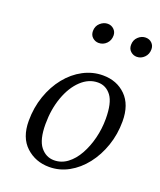

<svg xmlns="http://www.w3.org/2000/svg" viewBox="-128 -750 704 843"><g transform="rotate(20 224.0 -328.5)"><path d="M202 11Q138 11 93.5 -30Q49 -71 49 -149Q49 -211 68 -265.5Q87 -320 120 -361Q153 -402 196.5 -425Q240 -448 288 -448Q353 -448 395 -406.5Q437 -365 437 -287Q437 -227 418.5 -173Q400 -119 367.5 -77.5Q335 -36 292.5 -12.5Q250 11 202 11ZM212 -24Q246 -24 274 -45Q302 -66 322 -102Q342 -138 353 -182Q364 -226 364 -272Q364 -347 340 -379Q316 -411 278 -411Q235 -411 199.5 -377.5Q164 -344 143.5 -287Q123 -230 123 -161Q123 -88 148.5 -56Q174 -24 212 -24ZM220 -575Q204 -575 191.5 -586Q179 -597 179 -616Q179 -639 195 -653.5Q211 -668 230 -668Q247 -668 259 -656.5Q271 -645 271 -628Q271 -605 256 -590Q241 -575 220 -575ZM398 -575Q382 -575 369.5 -586Q357 -597 357 -616Q357 -639 372.5 -653.5Q388 -668 407 -668Q425 -668 436.5 -656.5Q448 -645 448 -628Q448 -605 433 -590Q418 -575 398 -575Z"/></g></svg>

Font: Lisu Bosa ExtraLight
Style: Italic
Weight: 200
Italic angle: -19°
Designer: David Morse, Annie Olsen, Victor Gaultney, Frank Grießhammer (Latin)
Foundry: SIL International
Version: Version 2.000